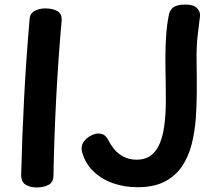

<svg xmlns="http://www.w3.org/2000/svg" viewBox="-20 -807 967 844"><path d="M110 -721Q111 -747 131.5 -758.5Q152 -770 179 -770Q212 -770 232.5 -758Q253 -746 251 -717Q236 -549 227 -375.5Q218 -202 215 -33Q214 -5 192.5 6Q171 17 141 17Q113 17 93 5Q73 -7 73 -38Q77 -203 86 -376.5Q95 -550 110 -721ZM723 -745Q729 -768 746.5 -777.5Q764 -787 795 -787Q831 -787 846.5 -771Q862 -755 859 -734Q855 -702 849.5 -656Q844 -610 844 -556Q844 -534 844.5 -511Q845 -488 845 -462Q845 -436 845 -403Q845 -344 840.5 -284.5Q836 -225 822 -171Q808 -117 779.5 -75Q751 -33 703.5 -8.5Q656 16 584 16Q527 16 477 -1.5Q427 -19 391 -53.5Q355 -88 341 -138Q336 -156 341.5 -171Q347 -186 359.5 -197Q372 -208 386 -214Q400 -220 412 -220Q432 -220 442.5 -209.5Q453 -199 460 -184Q468 -168 483.5 -149.5Q499 -131 523.5 -118Q548 -105 582 -105Q618 -105 642.5 -123Q667 -141 681.5 -174.5Q696 -208 702.5 -256.5Q709 -305 709 -365Q709 -407 708.5 -439Q708 -471 707.5 -498Q707 -525 707 -551Q707 -601 710.5 -651.5Q714 -702 723 -745Z"/></svg>

Font: Playpen Sans SemiBold
Style: Regular
Weight: 600
Designer: Laura Meseguer, Veronika Burian, José Scaglione
Foundry: TypeTogether
Version: Version 1.001